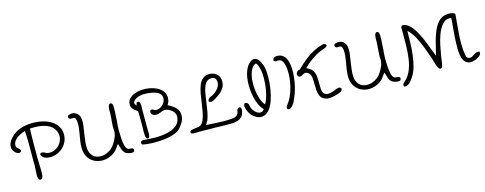

<svg xmlns="http://www.w3.org/2000/svg" viewBox="-28 -1390 5709 2258"><g transform="rotate(-15 2826.5 -261.0)"><path d="M275 74Q257 73 249.5 45Q242 17 249 -48Q252 -74 252 -107Q252 -140 251 -163Q251 -168 251 -173Q251 -178 251 -181Q251 -189 251 -196.5Q251 -204 251 -212Q252 -293 251.5 -374.5Q251 -456 246 -526Q211 -518 174.5 -497.5Q138 -477 114 -447.5Q90 -418 94 -382Q95 -364 113 -353Q153 -324 137 -304V-303Q117 -289 95 -298.5Q73 -308 57.5 -328.5Q42 -349 39 -365Q33 -402 45.5 -432.5Q58 -463 80.5 -486.5Q103 -510 123 -526Q168 -562 237.5 -580Q307 -598 384 -594Q439 -592 491 -577.5Q543 -563 585 -535.5Q627 -508 652.5 -468Q678 -428 679 -374Q681 -315 651.5 -264.5Q622 -214 571.5 -183.5Q521 -153 460 -152Q364 -152 347 -215L350 -221Q368 -234 383 -229.5Q398 -225 411 -217Q418 -213 426 -210Q434 -207 441 -206Q487 -201 525.5 -218.5Q564 -236 589.5 -269Q615 -302 622 -343Q629 -384 611 -425Q556 -553 310 -539Q307 -471 306.5 -396.5Q306 -322 306 -245Q306 -233 306 -220Q306 -207 306 -194Q307 -170 307.5 -139.5Q308 -109 308.5 -83.5Q309 -58 310 -47Q313 20 304 47.5Q295 75 275 74Z M1029 44Q980 42 936.5 18.5Q893 -5 866 -50.5Q839 -96 838 -164Q838 -201 843.5 -240Q849 -279 856 -316Q856 -317 857 -320Q864 -363 869 -404Q874 -445 869 -480Q865 -511 854 -520.5Q843 -530 820 -527Q820 -527 819 -527Q810 -526 799 -527Q788 -528 783 -538Q774 -547 778 -560.5Q782 -574 794 -575Q825 -587 853.5 -580.5Q882 -574 902 -552Q922 -530 927 -497Q933 -459 927 -413.5Q921 -368 913 -321V-319Q913 -318 912 -316Q905 -268 899.5 -221Q894 -174 898.5 -132.5Q903 -91 925 -60Q948 -28 982.5 -16.5Q1017 -5 1055 -10Q1093 -15 1128 -34Q1163 -53 1187 -81Q1209 -108 1231 -149Q1253 -190 1258 -227Q1260 -237 1260 -249.5Q1260 -262 1259 -275V-276Q1258 -285 1258 -294.5Q1258 -304 1258 -313Q1259 -330 1260.5 -348Q1262 -366 1263 -385Q1265 -399 1265.5 -413Q1266 -427 1267 -440Q1268 -447 1268 -454Q1268 -461 1269 -468Q1269 -469 1269 -474Q1268 -484 1268 -502Q1268 -520 1271 -539Q1274 -558 1282.5 -570Q1291 -582 1308 -578Q1326 -574 1328 -535.5Q1330 -497 1324 -414Q1323 -407 1323 -401.5Q1323 -396 1323 -390Q1322 -374 1321 -358.5Q1320 -343 1318 -330Q1317 -308 1315.5 -288.5Q1314 -269 1314 -252Q1314 -199 1317.5 -146Q1321 -93 1332 -55.5Q1343 -18 1366 -9Q1368 -8 1371 -7.5Q1374 -7 1380 -6H1386Q1398 -6 1413 -2.5Q1428 1 1429 19Q1429 38 1415 43.5Q1401 49 1381 46Q1361 43 1343.5 36.5Q1326 30 1320 25Q1297 8 1285 -26.5Q1273 -61 1264 -95Q1255 -88 1248.5 -78.5Q1242 -69 1236 -60Q1221 -38 1213 -29Q1175 9 1126.5 27.5Q1078 46 1029 44Z M1581 -8Q1578 -8 1574.5 -8.5Q1571 -9 1568 -10Q1548 -12 1537.5 -16.5Q1527 -21 1530 -41Q1531 -61 1556.5 -62Q1582 -63 1625 -59Q1628 -59 1631 -58.5Q1634 -58 1637 -58Q1774 -48 1869 -73.5Q1964 -99 1999 -157Q2010 -174 2016.5 -205Q2023 -236 2012 -263Q2005 -283 1985 -301Q1965 -319 1940 -330Q1915 -341 1893 -340Q1883 -339 1871.5 -335.5Q1860 -332 1849 -327Q1833 -320 1816 -315Q1799 -310 1779 -312Q1749 -316 1736.5 -333.5Q1724 -351 1731 -375L1732 -377Q1751 -393 1778 -373Q1781 -371 1784.5 -369Q1788 -367 1795 -366Q1830 -363 1859.5 -381.5Q1889 -400 1905.5 -430Q1922 -460 1918 -492Q1914 -524 1882 -547Q1856 -565 1803.5 -575Q1751 -585 1698 -583Q1669 -581 1641.5 -572Q1614 -563 1595 -548Q1576 -533 1573.5 -514.5Q1571 -496 1592 -475Q1593 -477 1593 -479.5Q1593 -482 1594 -486Q1595 -495 1599.5 -505Q1604 -515 1620 -514Q1637 -513 1642 -493Q1647 -473 1645 -429Q1645 -420 1644 -416V-174Q1644 -168 1644 -162Q1644 -156 1645 -150Q1647 -104 1641.5 -85.5Q1636 -67 1620 -67Q1600 -67 1595 -105.5Q1590 -144 1594 -220V-238Q1594 -295 1594 -325.5Q1594 -356 1593.5 -374Q1593 -392 1591 -408L1576 -418Q1560 -429 1544.5 -443Q1529 -457 1521 -478Q1513 -499 1519 -531Q1526 -565 1556.5 -590Q1587 -615 1635 -628Q1683 -641 1742 -638Q1788 -636 1831.5 -623Q1875 -610 1909 -586Q1943 -562 1960 -526Q1977 -490 1969 -442Q1967 -429 1960 -413Q1953 -397 1945 -386Q1980 -367 2011 -345Q2042 -323 2059.5 -291Q2077 -259 2072 -208Q2069 -180 2052.5 -150Q2036 -120 2014.5 -95Q1993 -70 1973 -57Q1943 -38 1898 -25.5Q1853 -13 1799.5 -7Q1746 -1 1689.5 -1Q1633 -1 1581 -8Z M2497 17Q2461 15 2418.5 14.5Q2376 14 2338 14H2325Q2310 13 2284 13Q2258 13 2229 13Q2200 13 2176 14Q2160 15 2141.5 12Q2123 9 2123 -10Q2123 -24 2141 -30Q2159 -36 2199 -40Q2222 -43 2231.5 -44.5Q2241 -46 2247 -49Q2277 -65 2294 -103.5Q2311 -142 2321 -194.5Q2331 -247 2339 -304Q2347 -361 2356.5 -417Q2366 -473 2385 -519Q2404 -565 2438 -590Q2462 -608 2495 -611.5Q2528 -615 2560 -604Q2592 -593 2614 -567.5Q2636 -542 2638 -502Q2641 -456 2622 -421Q2603 -386 2574 -361.5Q2545 -337 2516 -320Q2476 -295 2459.5 -291.5Q2443 -288 2425 -301L2424 -304Q2421 -336 2469 -355Q2474 -357 2478 -358Q2482 -359 2486 -361Q2535 -391 2560 -426.5Q2585 -462 2583 -499Q2582 -529 2566 -543.5Q2550 -558 2527 -559Q2504 -560 2482 -549Q2460 -538 2448 -517Q2425 -479 2413.5 -420Q2402 -361 2394 -296Q2387 -241 2377 -188Q2367 -135 2350 -91Q2344 -80 2336 -68Q2332 -61 2328 -55Q2324 -49 2322 -43Q2368 -40 2422 -36.5Q2476 -33 2530.5 -32.5Q2585 -32 2632 -36Q2709 -40 2718 -95Q2725 -137 2743 -141Q2764 -145 2770.5 -132.5Q2777 -120 2774.5 -100.5Q2772 -81 2766 -63.5Q2760 -46 2755 -40Q2733 -8 2694 4.5Q2655 17 2604.5 18Q2554 19 2497 17Z M3047 8Q3015 32 2981.5 33Q2948 34 2918 18Q2888 2 2865 -23Q2842 -48 2831 -76Q2816 -111 2814 -134.5Q2812 -158 2826 -172L2828 -174Q2851 -173 2860.5 -163Q2870 -153 2877 -121Q2879 -114 2880.5 -108Q2882 -102 2884 -97Q2893 -76 2909.5 -57Q2926 -38 2946.5 -27.5Q2967 -17 2988 -20.5Q3009 -24 3026 -48Q2998 -74 2977 -118Q2956 -162 2943.5 -217Q2931 -272 2928 -331Q2925 -390 2932.5 -446Q2940 -502 2960 -548Q2980 -594 3012 -622Q3040 -647 3064 -647Q3088 -647 3107 -630Q3126 -613 3140 -585.5Q3154 -558 3162 -526.5Q3170 -495 3172 -467Q3177 -401 3171 -329Q3165 -257 3149 -189.5Q3133 -122 3107.5 -70Q3082 -18 3047 8ZM3055 -98Q3080 -140 3095.5 -198.5Q3111 -257 3117.5 -325.5Q3124 -394 3119 -463Q3118 -476 3113.5 -499Q3109 -522 3101.5 -545Q3094 -568 3084 -581Q3074 -594 3061 -586Q3026 -565 3007 -518.5Q2988 -472 2982.5 -412Q2977 -352 2984.5 -291Q2992 -230 3010 -178.5Q3028 -127 3055 -98Z M3740 12Q3710 -5 3697 -34.5Q3684 -64 3681 -100.5Q3678 -137 3678 -172Q3678 -219 3674 -258.5Q3670 -298 3644 -318Q3609 -347 3575 -322Q3557 -309 3546 -307.5Q3535 -306 3524 -310Q3507 -324 3507 -341Q3507 -358 3520.5 -372Q3534 -386 3557 -389Q3652 -484 3735 -536Q3818 -588 3907 -606Q3945 -588 3930.5 -572Q3916 -556 3865 -541Q3859 -539 3855 -537Q3846 -534 3843 -533Q3788 -509 3730.5 -468Q3673 -427 3633 -384Q3648 -378 3667.5 -366Q3687 -354 3703 -332Q3726 -301 3730 -258Q3734 -215 3733 -174Q3733 -137 3735 -105Q3737 -73 3749.5 -52.5Q3762 -32 3792 -27Q3813 -24 3841 -30.5Q3869 -37 3900 -51Q3929 -64 3943.5 -63.5Q3958 -63 3972 -48Q3970 -23 3957 -14Q3944 -5 3912 6Q3860 22 3818 26.5Q3776 31 3740 12ZM3298 27 3296 25Q3289 11 3293.5 -3.5Q3298 -18 3317 -40Q3328 -53 3330 -58Q3358 -102 3378.5 -161Q3399 -220 3409.5 -289.5Q3420 -359 3414 -432Q3411 -466 3402.5 -495.5Q3394 -525 3377 -542Q3360 -559 3331 -556Q3312 -552 3303.5 -555Q3295 -558 3287 -564H3286Q3281 -585 3293.5 -597Q3306 -609 3328 -611.5Q3350 -614 3373.5 -607Q3397 -600 3415 -584Q3443 -557 3456 -513Q3469 -469 3470.5 -415.5Q3472 -362 3465 -307Q3458 -252 3446 -203.5Q3434 -155 3421 -121Q3405 -81 3396.5 -61.5Q3388 -42 3380 -28Q3354 11 3337.5 22.5Q3321 34 3298 27Z M4273 44Q4224 42 4180.5 18.5Q4137 -5 4110 -50.5Q4083 -96 4082 -164Q4082 -201 4087.5 -240Q4093 -279 4100 -316Q4100 -317 4101 -320Q4108 -363 4113 -404Q4118 -445 4113 -480Q4109 -511 4098 -520.5Q4087 -530 4064 -527Q4064 -527 4063 -527Q4054 -526 4043 -527Q4032 -528 4027 -538Q4018 -547 4022 -560.5Q4026 -574 4038 -575Q4069 -587 4097.5 -580.5Q4126 -574 4146 -552Q4166 -530 4171 -497Q4177 -459 4171 -413.5Q4165 -368 4157 -321V-319Q4157 -318 4156 -316Q4149 -268 4143.5 -221Q4138 -174 4142.5 -132.5Q4147 -91 4169 -60Q4192 -28 4226.5 -16.5Q4261 -5 4299 -10Q4337 -15 4372 -34Q4407 -53 4431 -81Q4453 -108 4475 -149Q4497 -190 4502 -227Q4504 -237 4504 -249.5Q4504 -262 4503 -275V-276Q4502 -285 4502 -294.5Q4502 -304 4502 -313Q4503 -330 4504.5 -348Q4506 -366 4507 -385Q4509 -399 4509.5 -413Q4510 -427 4511 -440Q4512 -447 4512 -454Q4512 -461 4513 -468Q4513 -469 4513 -474Q4512 -484 4512 -502Q4512 -520 4515 -539Q4518 -558 4526.5 -570Q4535 -582 4552 -578Q4570 -574 4572 -535.5Q4574 -497 4568 -414Q4567 -407 4567 -401.5Q4567 -396 4567 -390Q4566 -374 4565 -358.5Q4564 -343 4562 -330Q4561 -308 4559.5 -288.5Q4558 -269 4558 -252Q4558 -199 4561.5 -146Q4565 -93 4576 -55.5Q4587 -18 4610 -9Q4612 -8 4615 -7.5Q4618 -7 4624 -6H4630Q4642 -6 4657 -2.5Q4672 1 4673 19Q4673 38 4659 43.5Q4645 49 4625 46Q4605 43 4587.5 36.5Q4570 30 4564 25Q4541 8 4529 -26.5Q4517 -61 4508 -95Q4499 -88 4492.5 -78.5Q4486 -69 4480 -60Q4465 -38 4457 -29Q4419 9 4370.5 27.5Q4322 46 4273 44Z M4696 125 4689 122Q4682 101 4688 91.5Q4694 82 4705 72Q4706 71 4706 71Q4709 68 4712 65.5Q4715 63 4718 60Q4764 17 4789 -44.5Q4814 -106 4824.5 -181.5Q4835 -257 4836.5 -344Q4838 -431 4837 -526Q4837 -535 4837 -543.5Q4837 -552 4837 -561Q4842 -575 4854 -578H4856Q4892 -576 4921.5 -555Q4951 -534 4974.5 -502Q4998 -470 5016 -436Q5034 -402 5047 -375Q5064 -340 5077.5 -304.5Q5091 -269 5104 -234Q5115 -207 5125 -180.5Q5135 -154 5145 -129Q5153 -156 5161 -197Q5173 -249 5187.5 -303Q5202 -357 5222 -407Q5242 -457 5271 -495.5Q5300 -534 5340 -554Q5355 -562 5383 -566.5Q5411 -571 5440 -568Q5469 -565 5488 -550L5491 -545Q5490 -522 5487.5 -494.5Q5485 -467 5482 -437Q5482 -434 5481.5 -430.5Q5481 -427 5481 -424Q5474 -352 5469 -270Q5464 -188 5471 -110Q5475 -75 5480.5 -44.5Q5486 -14 5506 -7Q5528 1 5544 -6Q5560 -13 5576 -24L5577 -25Q5591 -34 5607 -42Q5623 -50 5644 -47L5650 -44Q5658 -26 5647.5 -10.5Q5637 5 5617.5 17.5Q5598 30 5577.5 37.5Q5557 45 5544 47Q5508 52 5483.5 41Q5459 30 5444 8Q5424 -21 5417 -66Q5410 -111 5410.5 -161Q5411 -211 5413 -256Q5415 -287 5417.5 -317.5Q5420 -348 5422 -376Q5423 -384 5423.5 -392Q5424 -400 5425 -407Q5428 -437 5430 -463Q5432 -489 5433 -511Q5399 -519 5370 -507.5Q5341 -496 5314 -461Q5282 -419 5260.5 -360.5Q5239 -302 5225 -235.5Q5211 -169 5200 -101Q5199 -96 5198.5 -89.5Q5198 -83 5197 -76Q5190 -18 5183 5Q5176 28 5162 30Q5144 34 5129.5 6Q5115 -22 5095 -94Q5091 -105 5090 -110.5Q5089 -116 5088 -118Q5064 -188 5037 -259Q5010 -330 4976 -393Q4942 -456 4895 -500Q4895 -431 4892.5 -356Q4890 -281 4881.5 -208Q4873 -135 4855 -71Q4837 -7 4806 40Q4804 43 4800 48Q4789 66 4774.5 84Q4760 102 4740.5 114Q4721 126 4696 125Z"/></g></svg>

Font: Yuji Hentaigana Akari
Style: Regular
Weight: 400
Designer: Kataoka Yuji
Foundry: Kinuta Font Factory
Version: Version 3.002